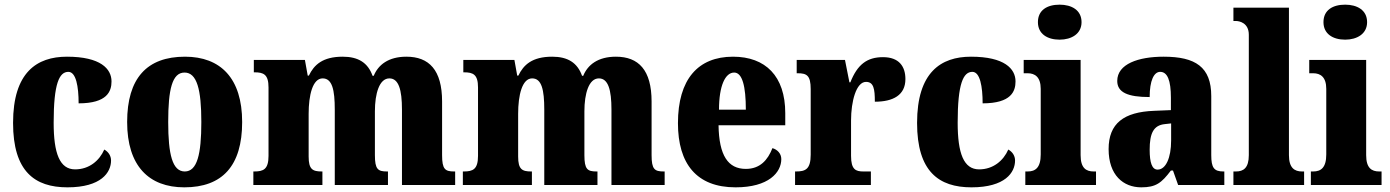

<svg xmlns="http://www.w3.org/2000/svg" viewBox="-20 -793 5960 823"><path d="M269 10C414 10 456 -54 456 -105C456 -125 445 -142 427 -152C406 -104 362 -67 302 -67C236 -67 210 -135 210 -267C210 -435 234 -485 273 -485C306 -485 317 -422 317 -350C440 -350 458 -402 458 -444C458 -498 411 -550 267 -550C138 -550 36 -483 36 -266C36 -58 129 10 269 10Z M770 10C933 10 1018 -82 1018 -270C1018 -458 925 -550 773 -550C610 -550 525 -458 525 -270C525 -82 618 10 770 10ZM772 -58C719 -58 701 -131 701 -270C701 -410 718 -482 771 -482C824 -482 843 -410 843 -270C843 -131 825 -58 772 -58Z M1066 0H1362V-58H1359C1320 -58 1303 -67 1303 -122V-305C1303 -385 1320 -457 1363 -457C1404 -457 1415 -408 1415 -323V0H1643V-58H1639C1600 -58 1587 -67 1587 -128V-316C1587 -392 1606 -457 1649 -457C1689 -457 1703 -408 1703 -323V0H1931V-58H1927C1888 -58 1875 -67 1875 -128V-358C1875 -493 1819 -550 1722 -550C1645 -550 1601 -515 1582 -468H1577C1557 -524 1516 -550 1449 -550C1363 -550 1326 -515 1304 -469H1299L1287 -536H1068V-483H1071C1110 -483 1131 -474 1131 -418V-125C1131 -67 1109 -58 1070 -58H1066Z M1964 0H2260V-58H2257C2218 -58 2201 -67 2201 -122V-305C2201 -385 2218 -457 2261 -457C2302 -457 2313 -408 2313 -323V0H2541V-58H2537C2498 -58 2485 -67 2485 -128V-316C2485 -392 2504 -457 2547 -457C2587 -457 2601 -408 2601 -323V0H2829V-58H2825C2786 -58 2773 -67 2773 -128V-358C2773 -493 2717 -550 2620 -550C2543 -550 2499 -515 2480 -468H2475C2455 -524 2414 -550 2347 -550C2261 -550 2224 -515 2202 -469H2197L2185 -536H1966V-483H1969C2008 -483 2029 -474 2029 -418V-125C2029 -67 2007 -58 1968 -58H1964Z M3133 10C3275 10 3329 -54 3329 -111C3329 -135 3312 -152 3291 -158C3271 -107 3238 -69 3177 -69C3101 -69 3062 -126 3060 -256H3346V-308C3346 -467 3261 -550 3122 -550C2972 -550 2886 -453 2886 -265C2886 -91 2966 10 3133 10ZM3177 -323H3062C3062 -426 3089 -482 3127 -482C3162 -482 3177 -423 3177 -323Z M3388 0H3713V-58H3681C3648 -58 3628 -66 3628 -125V-277C3628 -358 3650 -442 3692 -442C3725 -442 3730 -412 3730 -357C3808 -357 3861 -385 3861 -454C3861 -508 3834 -548 3765 -548C3696 -548 3655 -516 3625 -440H3621L3602 -536H3395V-479H3399C3438 -479 3455 -470 3455 -411V-130C3455 -67 3432 -58 3392 -58H3388Z M4144 10C4289 10 4331 -54 4331 -105C4331 -125 4320 -142 4302 -152C4281 -104 4237 -67 4177 -67C4111 -67 4085 -135 4085 -267C4085 -435 4109 -485 4148 -485C4181 -485 4192 -422 4192 -350C4315 -350 4333 -402 4333 -444C4333 -498 4286 -550 4142 -550C4013 -550 3911 -483 3911 -266C3911 -58 4004 10 4144 10Z M4522 -623C4573 -623 4616 -648 4616 -698C4616 -750 4573 -773 4522 -773C4469 -773 4429 -750 4429 -698C4429 -648 4469 -623 4522 -623ZM4375 0H4678V-58H4668C4635 -58 4612 -73 4612 -128V-536H4368V-479H4385C4416 -479 4441 -463 4441 -412V-131C4441 -74 4418 -58 4385 -58H4375Z M4872 10C4935 10 4959 -9 4999 -62H5008L5030 0H5228V-58H5224C5184 -58 5172 -74 5172 -128V-381C5172 -506 5104 -550 4968 -550C4860 -550 4769 -519 4769 -446C4769 -397 4814 -377 4908 -377C4908 -447 4926 -485 4953 -485C4984 -485 4999 -449 4999 -374V-321L4927 -318C4797 -313 4732 -264 4732 -154C4732 -42 4795 10 4872 10ZM4942 -66C4918 -66 4908 -96 4908 -151C4908 -221 4924 -256 4973 -261L5000 -264V-191C5000 -116 4977 -66 4942 -66Z M5267 0H5570V-58H5561C5529 -58 5505 -73 5505 -128V-760H5267V-703H5278C5291 -703 5333 -696 5333 -644V-128C5333 -73 5310 -58 5278 -58H5267Z M5746 -623C5797 -623 5840 -648 5840 -698C5840 -750 5797 -773 5746 -773C5693 -773 5653 -750 5653 -698C5653 -648 5693 -623 5746 -623ZM5599 0H5902V-58H5892C5859 -58 5836 -73 5836 -128V-536H5592V-479H5609C5640 -479 5665 -463 5665 -412V-131C5665 -74 5642 -58 5609 -58H5599Z"/></svg>

Font: Noto Serif Tamil Condensed Black
Style: Regular
Weight: 900
Width: 3
Designer: Indian Type Foundry, Tom Grace, and the Monotype Design Team
Foundry: Monotype Imaging Inc.
Version: Version 2.004